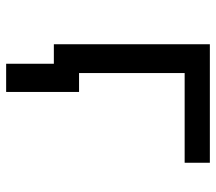

<svg xmlns="http://www.w3.org/2000/svg" viewBox="-60 -500 719 640"><g transform="rotate(90 300.0 -180.5)"><path d="M287 159H193V0H128V-520H523V-436H224V-84H287Z"/></g></svg>

Font: Zed Mono Medium Extended
Style: Regular
Weight: 500
Width: 7
Monospace: yes
Designer: Belleve Invis
Foundry: Belleve Invis
Version: Version 1.0.0; ttfautohint (v1.8.4)